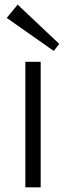

<svg xmlns="http://www.w3.org/2000/svg" viewBox="-20 -806 284 826"><path d="M155 -540V0H89V-540ZM235 -617 211 -587 9 -729 56 -786Z"/></svg>

Font: Pathway Extreme 8pt Thin 12pt ExtraLight
Style: Regular
Weight: 250
Version: Version 1.001;gftools[0.9.26]